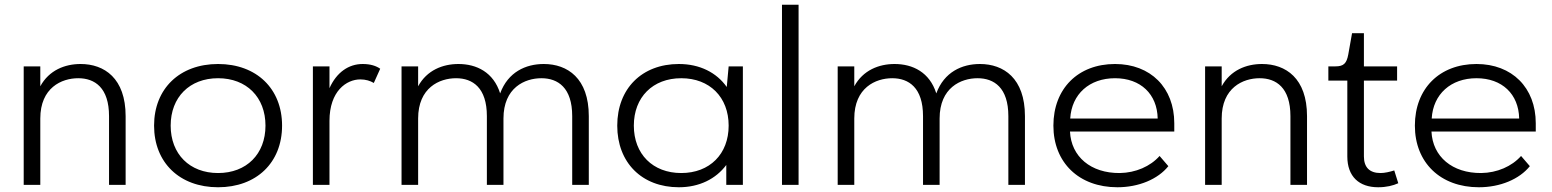

<svg xmlns="http://www.w3.org/2000/svg" viewBox="-20 -780 6549 810"><path d="M440 -290V0H510V-290C510 -450 420 -510 320 -510C254 -510 187 -484 150 -416V-500H80V0H150V-280C150 -410 240 -450 310 -450C380 -450 440 -410 440 -290Z M900 -510C738 -510 630 -406 630 -250C630 -94 738 10 900 10C1062 10 1170 -94 1170 -250C1170 -406 1062 -510 900 -510ZM900 -50C780 -50 700 -130 700 -250C700 -370 780 -450 900 -450C1020 -450 1100 -370 1100 -250C1100 -130 1020 -50 900 -50Z M1557 -430 1584 -490C1567 -502 1543 -510 1510 -510C1451 -510 1400 -475 1370 -408V-500H1300V0H1370V-270C1370 -396 1442 -445 1500 -445C1523 -445 1542 -439 1557 -430Z M2034 -290V0H2104V-280C2104 -410 2194 -450 2264 -450C2334 -450 2394 -410 2394 -290V0H2464V-290C2464 -450 2374 -510 2274 -510C2198 -510 2123 -476 2090 -386C2062 -475 1991 -510 1914 -510C1848 -510 1781 -484 1744 -416V-500H1674V0H1744V-280C1744 -410 1834 -450 1904 -450C1974 -450 2034 -410 2034 -290Z M3044 0H3114V-500H3054L3046 -413C3003 -474 2932 -510 2844 -510C2688 -510 2584 -406 2584 -250C2584 -94 2688 10 2844 10C2930 10 3000 -25 3044 -84ZM2854 -50C2734 -50 2654 -130 2654 -250C2654 -370 2734 -450 2854 -450C2974 -450 3054 -370 3054 -250C3054 -130 2974 -50 2854 -50Z M3279 -760V0H3349V-760Z M3874 -290V0H3944V-280C3944 -410 4034 -450 4104 -450C4174 -450 4234 -410 4234 -290V0H4304V-290C4304 -450 4214 -510 4114 -510C4038 -510 3963 -476 3930 -386C3902 -475 3831 -510 3754 -510C3688 -510 3621 -484 3584 -416V-500H3514V0H3584V-280C3584 -410 3674 -450 3744 -450C3814 -450 3874 -410 3874 -290Z M4424 -250C4424 -94 4532 10 4694 10C4784 10 4865 -24 4909 -79L4872 -122C4833 -78 4771 -51 4704 -50C4582 -49 4499 -119 4494 -225H4934V-260C4934 -410 4834 -510 4684 -510C4528 -510 4424 -406 4424 -250ZM4495 -280C4501 -383 4576 -450 4684 -450C4792 -450 4862 -383 4864 -280Z M5424 -290V0H5494V-290C5494 -450 5404 -510 5304 -510C5238 -510 5171 -484 5134 -416V-500H5064V0H5134V-280C5134 -410 5224 -450 5294 -450C5364 -450 5424 -410 5424 -290Z M5584 -440H5664V-120C5664 -35 5714 10 5794 10C5829 10 5857 3 5879 -7L5862 -61C5843 -55 5822 -50 5804 -50C5758 -50 5734 -74 5734 -120V-440H5874V-500H5734V-640H5684L5668 -550C5661 -512 5648 -500 5614 -500H5584Z M5949 -250C5949 -94 6057 10 6219 10C6309 10 6390 -24 6434 -79L6397 -122C6358 -78 6296 -51 6229 -50C6107 -49 6024 -119 6019 -225H6459V-260C6459 -410 6359 -510 6209 -510C6053 -510 5949 -406 5949 -250ZM6020 -280C6026 -383 6101 -450 6209 -450C6317 -450 6387 -383 6389 -280Z"/></svg>

Font: Gully Light
Style: Regular
Weight: 300
Designer: jaikishan Patel
Foundry: MagicType
Version: Version 1.000;Glyphs 3.2 (3242)